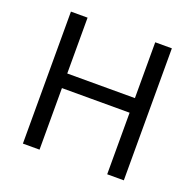

<svg xmlns="http://www.w3.org/2000/svg" viewBox="-125 -845 992 976"><g transform="rotate(20 370.5 -357.0)"><path d="M643 0H553V-333H187V0H97V-714H187V-412H553V-714H643Z"/></g></svg>

Font: Noto Sans Coptic
Style: Regular
Weight: 400
Designer: Monotype Design Team, Denis Moyogo Jacquerye
Foundry: Monotype Imaging Inc.
Version: Version 2.002; ttfautohint (v1.8.4.7-5d5b)